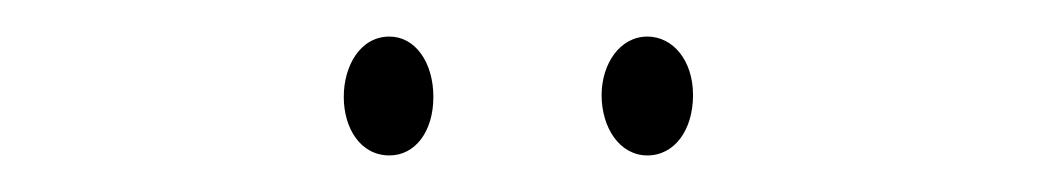

<svg xmlns="http://www.w3.org/2000/svg" viewBox="-20 -716 568 105"><path d="M168 -663C168 -646 177 -631 193 -631C207 -631 217 -644 217 -663C217 -682 207 -696 193 -696C177 -696 168 -680 168 -663ZM309 -664C309 -646 319 -631 334 -631C349 -631 359 -645 359 -664C359 -683 348 -696 334 -696C319 -696 309 -681 309 -664Z"/></svg>

Font: Noto Sans Devanagari ExtraCondensed Thin
Style: Regular
Weight: 100
Width: 2
Designer: Jelle Bosma - Monotype Design Team
Foundry: Monotype Imaging Inc.
Version: Version 2.004